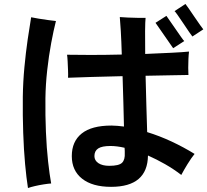

<svg xmlns="http://www.w3.org/2000/svg" viewBox="-20 -891 1045 968"><path d="M540 51Q446 51 394 10Q342 -31 342 -104Q342 -178 392 -218Q442 -258 542 -258Q557 -258 573 -256.5Q589 -255 605 -253Q604 -308 602 -374Q600 -440 598 -507Q516 -505 442 -503Q368 -501 323 -499Q324 -514 323 -537Q322 -560 321 -582Q320 -604 318 -615Q362 -614 437 -614Q512 -614 594 -616Q592 -684 589 -735Q586 -786 584 -805Q600 -804 625 -802.5Q650 -801 674.5 -801Q699 -801 714 -801Q712 -784 711.5 -734.5Q711 -685 712 -619Q785 -622 844.5 -625Q904 -628 933 -631Q931 -616 930 -593.5Q929 -571 929 -549Q929 -527 930 -513Q901 -512 843 -511.5Q785 -511 714 -509Q716 -433 718 -357Q720 -281 722 -225Q784 -206 845 -177.5Q906 -149 961 -115Q944 -94 925 -63Q906 -32 894 -9Q855 -39 812 -63.5Q769 -88 726 -107Q724 51 540 51ZM121 57Q113 7 106.5 -64Q100 -135 97 -221.5Q94 -308 95 -402Q96 -477 103 -551.5Q110 -626 119.5 -691.5Q129 -757 137 -804Q152 -801 175 -797Q198 -793 221.5 -790Q245 -787 262 -785Q250 -738 238 -673.5Q226 -609 218 -537Q210 -465 209 -396Q208 -309 211.5 -226.5Q215 -144 222.5 -76.5Q230 -9 238 34Q223 35 200.5 38.5Q178 42 156.5 47Q135 52 121 57ZM531 -55Q580 -55 595.5 -70.5Q611 -86 609 -120Q609 -124 609 -130.5Q609 -137 608 -146Q569 -155 537 -155Q494 -155 475 -142.5Q456 -130 456 -104Q456 -82 476 -68.5Q496 -55 531 -55ZM950 -707Q947 -710 934 -729Q921 -748 905 -772Q889 -796 876 -814.5Q863 -833 860 -835L915 -871Q918 -868 931 -849Q944 -830 960 -806.5Q976 -783 989 -764.5Q1002 -746 1005 -743ZM853 -648Q851 -651 838 -669.5Q825 -688 808.5 -712Q792 -736 779 -754.5Q766 -773 764 -776L819 -811Q821 -808 834 -789.5Q847 -771 863.5 -747Q880 -723 893 -704.5Q906 -686 909 -684Z"/></svg>

Font: Zen Kaku Gothic Antique
Style: Bold
Weight: 700
Designer: Yoshimichi Ohira
Foundry: Positype
Version: Version 1.001